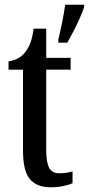

<svg xmlns="http://www.w3.org/2000/svg" viewBox="-20 -780 375 810"><path d="M192 10Q135 10 106 -24.5Q77 -59 77 -146V-486H16V-521Q41 -525 58 -535Q75 -545 87 -561Q99 -576 107.5 -597.5Q116 -619 122 -659H175V-536H278V-486H175V-147Q175 -95 187.5 -72Q200 -49 229 -49Q246 -49 259.5 -51Q273 -53 286 -57V-7Q273 -1 249 4.5Q225 10 192 10ZM226 -613Q234 -646 242 -685Q250 -724 255 -760H335V-750Q328 -729 316 -702Q304 -675 290 -648Q276 -621 264 -600H226Z"/></svg>

Font: Noto Serif Myanmar ExtraCondensed Medium
Style: Regular
Weight: 500
Width: 2
Designer: Ben Mitchell and the Monotype Design Team
Foundry: Monotype Imaging Inc.
Version: Version 2.106; ttfautohint (v1.8.4.7-5d5b)